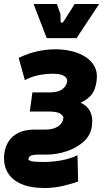

<svg xmlns="http://www.w3.org/2000/svg" viewBox="-46 -770 527 966"><path d="M179 176Q106 176 58.5 154.5Q11 133 -10 93.5Q-31 54 -24 0Q-19 -33 -2 -59.5Q15 -86 47.5 -102Q80 -118 128 -118H184Q220 -118 244.5 -133Q269 -148 273 -176Q275 -184 259.5 -196.5Q244 -209 197 -209H104L117 -305H203Q247 -305 268 -321.5Q289 -338 292 -360Q294 -377 276.5 -388Q259 -399 221 -399Q185 -399 149.5 -392Q114 -385 79 -367L48 -479Q97 -502 142.5 -512Q188 -522 234 -522Q276 -522 315 -512.5Q354 -503 384.5 -483.5Q415 -464 430.5 -434Q446 -404 440 -363Q434 -317 414 -293Q394 -269 359 -253Q377 -246 392 -231Q407 -216 414 -192.5Q421 -169 416 -134Q410 -89 375 -57.5Q340 -26 289.5 -9Q239 8 183 8H141Q125 8 112 12Q99 16 97 30Q96 36 110.5 40.5Q125 45 174 45Q214 45 259 37.5Q304 30 344 11L347 143Q316 155 270 165.5Q224 176 179 176ZM189 -578 123 -750H240L258 -700L259 -663Q259 -657 264.5 -656Q270 -655 274 -662L330 -750H453L339 -578Z"/></svg>

Font: Finlandica
Style: Italic
Weight: 400
Italic angle: -8°
Designer: Niklas Ekholm, Juho Hiilivirta, Jaakko Suomalainen
Foundry: Helsinki Type Studio
Version: Version 1.064